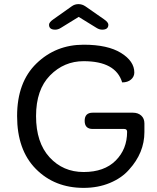

<svg xmlns="http://www.w3.org/2000/svg" viewBox="-20 -904 764 932"><path d="M386 -687Q503 -687 567.5 -647Q632 -607 632 -552Q632 -532 616 -518Q600 -504 573 -504Q542 -607 386 -607Q291 -607 223 -538Q155 -469 155 -340.5Q155 -212 220.5 -140.5Q286 -69 386 -69Q486 -69 541.5 -124.5Q597 -180 597 -264Q597 -278 583 -278H430Q391 -278 391 -317.5Q391 -357 430 -357H625Q650 -357 665.5 -343Q681 -329 681 -305V-263Q681 -162 606 -80Q571 -40 513.5 -16Q456 8 386 8Q245 8 154 -84Q63 -176 63 -340.5Q63 -505 157 -596Q251 -687 386 -687ZM248 -760Q218 -760 218 -784Q218 -796 240 -811L329 -874Q343 -884 361 -884Q379 -884 395 -873L484 -811Q506 -796 506 -784Q506 -760 476 -760Q462 -760 448 -769L362 -822L276 -769Q262 -760 248 -760Z"/></svg>

Font: Merge One
Style: Regular
Weight: 400
Designer: Kosal Sen
Foundry: Philatype
Version: Version 1.001